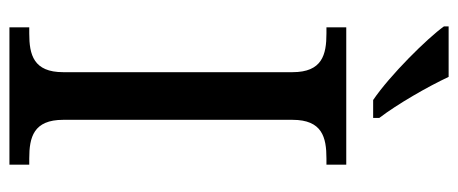

<svg xmlns="http://www.w3.org/2000/svg" viewBox="-302 -669 971 407"><g transform="rotate(90 183.5 -465.5)"><path d="M192 -771H230V-784C201 -822 164 -886 143 -931H36V-921C61 -886 139 -807 192 -771ZM38 0H329V-42H316C271 -42 234 -51 234 -114V-600C234 -663 271 -672 316 -672H329V-714H38V-672H51C96 -672 133 -663 133 -600V-114C133 -51 96 -42 51 -42H38Z"/></g></svg>

Font: Noto Serif Balinese
Style: Regular
Weight: 400
Designer: Monotype Design Team
Foundry: Monotype Imaging Inc.
Version: Version 2.005